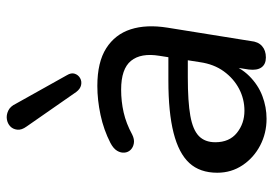

<svg xmlns="http://www.w3.org/2000/svg" viewBox="-142 -664 816 573"><g transform="rotate(-90 266.5 -378.0)"><path d="M198 9Q155 9 118.5 -10Q82 -29 59.5 -62.5Q37 -96 37 -138Q37 -190 66 -221.5Q95 -253 156 -268.5Q217 -284 312 -284H393L384 -226H322Q249 -226 207 -218.5Q165 -211 146.5 -193Q128 -175 128 -144Q128 -102 156 -79.5Q184 -57 222 -57Q257 -57 287.5 -73Q318 -89 339.5 -118.5Q361 -148 367 -190L386 -311Q395 -366 371 -395.5Q347 -425 285 -425Q250 -425 217 -417.5Q184 -410 151 -392Q137 -385 125 -387Q113 -389 105.5 -396.5Q98 -404 97 -415Q96 -426 102.5 -437Q109 -448 126 -457Q165 -477 209.5 -486.5Q254 -496 296 -496Q367 -496 408.5 -469.5Q450 -443 465 -396.5Q480 -350 470 -287L430 -38Q428 -16 415 -4.5Q402 7 381 7Q361 7 351.5 -6Q342 -19 345 -44L357 -121L365 -109Q352 -69 325.5 -42.5Q299 -16 266 -3.5Q233 9 198 9ZM278 -559 175 -707Q164 -722 165.5 -735Q167 -748 175.5 -756Q184 -764 196.5 -766Q209 -768 222 -762Q235 -756 243 -739L328 -587Q336 -574 332.5 -563.5Q329 -553 319.5 -547.5Q310 -542 298.5 -544.5Q287 -547 278 -559Z"/></g></svg>

Font: Nunito Medium
Style: Italic
Weight: 500
Designer: Vernon Adams
Foundry: Vernon Adams
Version: Version 3.601